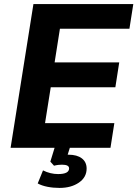

<svg xmlns="http://www.w3.org/2000/svg" viewBox="-20 -725 674 942"><path d="M32 0 144 -705H634L615 -584H274L248 -419H565L546 -297H229L201 -121H541L522 0ZM272 197Q241 197 213 191.5Q185 186 165 175L191 111Q227 129 265 129Q319 129 319 101Q319 83 284 83Q276 83 266.5 84Q257 85 245 88L227 68L254 -20H329L312 34H316Q358 34 381.5 52Q405 70 405 102Q405 145 367 171Q329 197 272 197Z"/></svg>

Font: Mulish ExtraBold
Style: Italic
Weight: 800
Italic angle: -9°
Designer: Vernon Adams
Foundry: Vernon Adams
Version: Version 3.603; ttfautohint (v1.8.3)